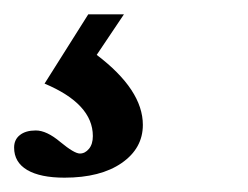

<svg xmlns="http://www.w3.org/2000/svg" viewBox="-29 -20 346 268"><path d="M61 228Q27.3 228 9 217.3Q-9.3 206.5 -9.3 186Q-9.3 174.8 -1.2 168.5Q6.8 162.1 21 162.1Q36.1 162.1 55.2 178.2Q74.7 194.3 82.5 194.3Q89.8 194.3 95.2 187.7Q100.6 181.2 100.6 169.9Q100.6 125 33.2 96.7L94.2 0H144L106 56.6Q170.4 105.5 170.4 154.3Q170.4 187 140.9 207.5Q111.3 228 61 228Z"/></svg>

Font: Elstob Medium
Style: Italic
Weight: 500
Italic angle: -20°
Designer: Peter S. Baker
Version: Version 1.015